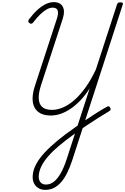

<svg xmlns="http://www.w3.org/2000/svg" viewBox="-20 -1151 1176 1805"><path d="M406 634Q371 634 344 619Q317 604 302 577Q287 550 287 513Q287 458 315.5 401Q344 344 397 286.5Q450 229 521.5 170Q593 111 680 51Q739 8 794 -28.5Q849 -65 897.5 -95.5Q946 -126 985 -147Q994 -153 1002 -151.5Q1010 -150 1016 -138Q1022 -127 1019.5 -119.5Q1017 -112 1007 -106Q958 -77 902.5 -42Q847 -7 789 32Q731 71 673 113Q598 167 537 218Q476 269 433 318.5Q390 368 367 416.5Q344 465 344 511Q344 544 362 564Q380 584 412 584Q453 584 487.5 556.5Q522 529 551.5 476.5Q581 424 605 351L823 -320Q782 -256 737 -208.5Q692 -161 644.5 -129Q597 -97 550 -81Q503 -65 457 -65Q399 -65 360.5 -85.5Q322 -106 303.5 -143Q285 -180 286.5 -231.5Q288 -283 309 -346L514 -973Q531 -1023 522.5 -1051Q514 -1079 476 -1079Q449 -1079 420.5 -1063.5Q392 -1048 359.5 -1017Q327 -986 292 -940Q283 -929 274 -928Q265 -927 255 -935Q246 -943 245.5 -951Q245 -959 253 -970Q294 -1024 333.5 -1059.5Q373 -1095 411 -1113Q449 -1131 485 -1131Q547 -1131 570.5 -1087.5Q594 -1044 566 -963L365 -348Q342 -277 344 -225.5Q346 -174 376 -146Q406 -118 469 -118Q519 -118 573.5 -141.5Q628 -165 681.5 -212.5Q735 -260 786 -331.5Q837 -403 881 -497L1080 -1109Q1083 -1119 1090 -1124Q1097 -1129 1111 -1129Q1126 -1129 1132 -1124.5Q1138 -1120 1134 -1108L659 356Q637 422 612 473Q587 524 556 560Q525 596 488 615Q451 634 406 634Z"/></svg>

Font: Playwrite CU ExtraLight
Style: Regular
Weight: 250
Designer: Veronika Burian, José Scaglione
Foundry: TypeTogether
Version: Version 1.002